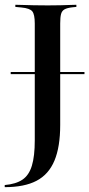

<svg xmlns="http://www.w3.org/2000/svg" viewBox="-40 -591 374 804"><path d="M4.8 -280.6V-289.5H313.7V-280.6ZM105.6 -201.6V-492.7Q105.6 -530.6 95.2 -543.5Q84.7 -556.5 49.2 -559.7L24.2 -562.1V-571Q37.9 -571 57.3 -570.2Q76.6 -569.4 100.8 -569Q125 -568.5 150.8 -568.5H158.1H168.5Q192.7 -568.5 213.7 -569Q234.7 -569.4 251.6 -570.2Q268.5 -571 279.8 -571V-562.1L263.7 -560.5Q241.9 -558.1 230.6 -552Q219.4 -546 215.7 -532.3Q212.1 -518.5 212.1 -492.7V-201.6ZM-20.2 192.7V183.9Q26.6 179.8 54 161.3Q81.5 142.7 93.5 102.8Q105.6 62.9 105.6 -3.2V-201.6H212.1V-67.7Q212.1 24.2 187.9 81.9Q163.7 139.5 112.9 166.1Q62.1 192.7 -20.2 192.7Z"/></svg>

Font: Playfair 144pt SemiCondensed SemiBold
Style: Regular
Weight: 600
Width: 4
Designer: Claus Eggers Sørensen
Foundry: Claus Eggers Sørensen
Version: Version 2.203